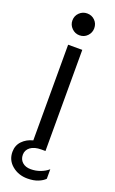

<svg xmlns="http://www.w3.org/2000/svg" viewBox="-160 -705 532 892"><g transform="rotate(20 106.5 -259.0)"><path d="M142 -500V0H122Q87 0 68 14.5Q49 29 49 52Q49 75 64.5 89Q80 103 106 103Q131 103 153.5 94.5Q176 86 192 72V119Q181 131 159 140Q137 149 106 149Q62 149 30.5 123Q-1 97 -1 56Q-1 24 19.5 2.5Q40 -19 72 -27V-500ZM160 -613Q160 -591 144.5 -575Q129 -559 106 -559Q84 -559 68 -575Q52 -591 52 -613Q52 -636 68 -651.5Q84 -667 106 -667Q129 -667 144.5 -651.5Q160 -636 160 -613Z"/></g></svg>

Font: Goli Light
Style: Regular
Weight: 300
Designer: jaikishan Patel
Foundry: MagicType
Version: Version 1.000